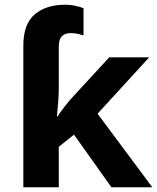

<svg xmlns="http://www.w3.org/2000/svg" viewBox="-20 -787 660 807"><path d="M252.9 -767.1Q280.3 -767.1 299.8 -761.7Q319.8 -757.8 331.1 -752V-638.2Q324.2 -640.6 308.1 -644.5Q293.9 -647.9 275.9 -647.9Q252.9 -647.9 240.2 -634.8Q227.1 -622.1 227.1 -591.8V-419.9Q227.1 -392.6 224.6 -358.4Q223.1 -335.4 219.2 -296.9H221.2Q235.4 -318.4 252 -339.4Q270 -362.8 286.1 -379.9L439 -545.9H606.9L390.1 -309.1L620.1 0H448.2L291 -221.2L227.1 -169.9V0H78.1V-595.2Q78.1 -686.5 126.5 -727.1Q174.3 -767.1 252.9 -767.1Z"/></svg>

Font: Droid Sans Thai
Style: Bold
Weight: 700
Designer: Steve Matteson
Foundry: Ascender Corporation
Version: Version 1.00